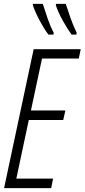

<svg xmlns="http://www.w3.org/2000/svg" viewBox="-20 -967 435 987"><path d="M1 0 153 -714H395L385 -666H196L139 -399H316L305 -350H128L64 -49H253L243 0ZM348 -789Q326 -819 302.5 -861.5Q279 -904 267 -940L268 -947H318Q331 -907 344 -870.5Q357 -834 374 -799L373 -789ZM229 -789Q207 -818 184 -861Q161 -904 149 -940V-947H200Q212 -909 225.5 -870Q239 -831 256 -799L255 -789Z"/></svg>

Font: Noto Sans ExtraCondensed Light
Style: Italic
Weight: 300
Width: 2
Italic angle: -12°
Designer: Monotype Design Team
Foundry: Monotype Imaging Inc.
Version: Version 2.013; ttfautohint (v1.8.4.7-5d5b)